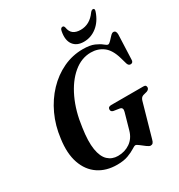

<svg xmlns="http://www.w3.org/2000/svg" viewBox="-208 -1032 1101 1181"><g transform="rotate(-30 343.0 -441.5)"><path d="M450 -712Q501 -712 531 -698.8Q561 -685.5 576.8 -672Q592.5 -658.5 600.5 -658.5Q608.5 -658.5 620.5 -671.2Q632.5 -684 644.5 -696.8Q656.5 -709.5 665.5 -709.5Q685 -709.5 685.5 -682L678.5 -507.5Q679 -485.5 661.5 -484Q645.5 -482.5 639 -501.5L626 -547Q607 -613.5 569.8 -641.5Q532.5 -669.5 482.5 -669.5Q415 -669.5 357.8 -621.2Q300.5 -573 261 -488.8Q221.5 -404.5 207.5 -296.5Q193.5 -203 203 -145.2Q212.5 -87.5 241 -61Q269.5 -34.5 311 -34.5Q360 -34.5 397.2 -60.2Q434.5 -86 448.5 -135.5L480.5 -249Q489 -278 465.5 -282L423.5 -288.5Q407 -292.5 407 -307.5Q407.5 -327 430.5 -327H659Q670.5 -327 674.5 -322.2Q678.5 -317.5 678.5 -309.5Q678 -295.5 660.5 -288.5L632.5 -281Q615.5 -275.5 609.5 -253.5L543 -18.5Q539 -2 532.8 4.5Q526.5 11 516.5 11Q507 11 490.8 -1.2Q474.5 -13.5 458.5 -26Q442.5 -38.5 435.5 -38.5Q427.5 -38.5 408.8 -26.2Q390 -14 358.5 -2Q327 10 280 10Q202.5 10 147.8 -27Q93 -64 68.8 -134Q44.5 -204 58.5 -303Q69 -389.5 103.5 -463.8Q138 -538 191 -593.8Q244 -649.5 310.2 -680.8Q376.5 -712 450 -712ZM500 -821Q565 -821 608 -881.5Q618 -894 626.5 -894Q642 -894 634.5 -872Q614.5 -813 573.2 -780.2Q532 -747.5 481 -747.5Q430.5 -747.5 406.2 -780.5Q382 -813.5 393.5 -872.5Q397 -894 412 -894Q421 -894 424.5 -881.5Q429.5 -849 448.8 -835Q468 -821 500 -821Z"/></g></svg>

Font: Fraunces 144pt S050 SemiBold
Style: Italic
Weight: 600
Italic angle: -16°
Version: Version 1.000; ttfautohint (v1.8.3)